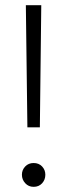

<svg xmlns="http://www.w3.org/2000/svg" viewBox="-20 -705 258 736"><path d="M138.2 -685.1 132.8 -216.8H85L79.1 -685.1ZM108.9 -80.1Q128.9 -80.1 141.4 -66.9Q153.8 -53.7 153.8 -35.2Q153.8 -16.1 141.4 -2.4Q128.9 11.2 108.9 11.2Q89.4 11.2 76.7 -2.7Q64 -16.6 64 -35.2Q64 -53.7 76.7 -66.9Q89.4 -80.1 108.9 -80.1Z"/></svg>

Font: Fira Sans Compressed Light
Style: Regular
Weight: 300
Width: 1
Designer: Carrois Corporate & Edenspiekermann AG
Foundry: Carrois Corporate GbR & Edenspiekermann AG
Version: Version 4.203;PS 004.203;hotconv 1.0.88;makeotf.lib2.5.64775